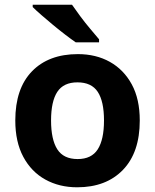

<svg xmlns="http://www.w3.org/2000/svg" viewBox="-20 -786 659 816"><path d="M574 -274Q574 -138 502.5 -64Q431 10 308 10Q232 10 172.5 -23Q113 -56 79 -119.5Q45 -183 45 -274Q45 -410 116 -483Q187 -556 311 -556Q388 -556 447 -523Q506 -490 540 -427.5Q574 -365 574 -274ZM197 -274Q197 -193 223.5 -151.5Q250 -110 310 -110Q369 -110 395.5 -151.5Q422 -193 422 -274Q422 -355 395.5 -395.5Q369 -436 309 -436Q250 -436 223.5 -395.5Q197 -355 197 -274ZM286 -766Q301 -744 321.5 -716.5Q342 -689 363.5 -663.5Q385 -638 401 -619V-606H302Q283 -619 257.5 -638.5Q232 -658 205.5 -680Q179 -702 156 -722Q133 -742 119 -756V-766Z"/></svg>

Font: Noto Sans IKEA
Style: Bold
Weight: 600
Designer: Monotype Design Team
Foundry: Monotype Imaging Inc.
Version: Version 2.001